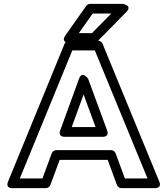

<svg xmlns="http://www.w3.org/2000/svg" viewBox="-20 -946 864 991"><path d="M553.2 -171H270.5C260.1 -171 250.6 -164.3 247 -154.7L199.2 -25H82.3L353.3 -686H469.4L741.4 -25H624.5L576.7 -154.7C573.1 -164.4 563.5 -171 553.2 -171ZM535.8 -121 583.6 8.7C587.2 18.3 596.7 25 607.1 25H778.7C819.5 25 801.8 -9.5 801.8 -9.5L509.2 -720.5C505.7 -729.1 496.4 -736 486.1 -736H336.5C327.2 -736 317.3 -730 313.4 -720.5L21.9 -9.5C6.4 28.2 45 25 45 25H216.6C226.9 25 236.5 18.4 240.1 8.7L287.9 -121ZM314.5 -240H509.2C509.2 -240 546.3 -236.6 532.7 -273.6L434.8 -539.6C434.8 -539.6 403.8 -583.5 387.8 -539.5L291 -273.5C291 -273.5 275.2 -240 314.5 -240ZM350.2 -290 411.4 -458.3 473.4 -290ZM458.3 -876H554L454.7 -775H387ZM445.4 -926C438.3 -926 429.8 -922.2 425 -915.4L318.3 -764.4C290.1 -724.5 338.7 -725 338.7 -725H465.2C470.8 -725 478.2 -727.6 483 -732.5L631.5 -883.5C666.3 -918.8 613.7 -926 613.7 -926Z"/></svg>

Font: Asimov
Style: WidOu
Weight: 500
Designer: Google
Version: Version 2.000980; 2014